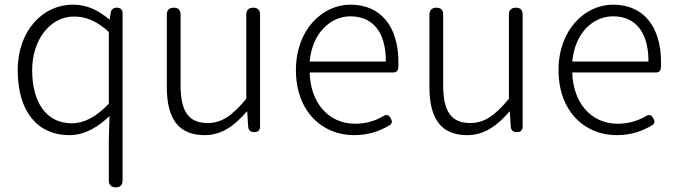

<svg xmlns="http://www.w3.org/2000/svg" viewBox="-20 -567 2899 824"><path d="M506 -341V-510C506 -526 497 -534 481 -534C466 -534 457 -526 455 -512L451 -484H449C400 -523 356 -547 292 -547C166 -547 56 -438 56 -266C56 -86 143 13 277 13C346 13 403 -24 450 -69L447 35V208C447 227 458 237 477 237C496 237 506 227 506 208V-148ZM447 -199V-122C394 -67 344 -38 287 -38C179 -38 118 -128 118 -266C118 -397 196 -496 297 -496C348 -496 394 -478 447 -430V-276Z M1037 -338V-143C977 -71 932 -39 871 -39C789 -39 755 -90 755 -200V-505C755 -524 745 -534 726 -534C707 -534 696 -524 696 -505V-193C696 -55 748 13 858 13C932 13 987 -28 1039 -88H1041L1045 -24C1046 -8 1055 0 1071 0C1088 0 1096 -8 1096 -25V-267V-505C1096 -524 1086 -534 1067 -534C1048 -534 1037 -524 1037 -505Z M1592 -256H1669C1680 -256 1688 -263 1689 -274C1690 -282 1690 -291 1690 -299C1690 -455 1613 -547 1484 -547C1364 -547 1250 -440 1250 -266C1250 -91 1361 13 1499 13C1565 13 1612 -6 1651 -29C1664 -37 1664 -46 1657 -59C1649 -74 1638 -78 1624 -68C1589 -48 1551 -36 1504 -36C1389 -36 1312 -127 1309 -256H1498ZM1554 -303H1472H1309C1320 -425 1398 -497 1484 -497C1578 -497 1636 -432 1636 -303Z M2164 -338V-143C2104 -71 2059 -39 1998 -39C1916 -39 1882 -90 1882 -200V-505C1882 -524 1872 -534 1853 -534C1834 -534 1823 -524 1823 -505V-193C1823 -55 1875 13 1985 13C2059 13 2114 -28 2166 -88H2168L2172 -24C2173 -8 2182 0 2198 0C2215 0 2223 -8 2223 -25V-267V-505C2223 -524 2213 -534 2194 -534C2175 -534 2164 -524 2164 -505Z M2719 -256H2796C2807 -256 2815 -263 2816 -274C2817 -282 2817 -291 2817 -299C2817 -455 2740 -547 2611 -547C2491 -547 2377 -440 2377 -266C2377 -91 2488 13 2626 13C2692 13 2739 -6 2778 -29C2791 -37 2791 -46 2784 -59C2776 -74 2765 -78 2751 -68C2716 -48 2678 -36 2631 -36C2516 -36 2439 -127 2436 -256H2625ZM2681 -303H2599H2436C2447 -425 2525 -497 2611 -497C2705 -497 2763 -432 2763 -303Z"/></svg>

Font: GenSenRounded2 TW L
Style: Regular
Weight: 300
Version: Version 2.100;PS 2.1;hotconv 16.6.51;makeotf.lib2.5.65220 DE